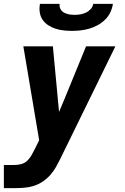

<svg xmlns="http://www.w3.org/2000/svg" viewBox="-30 -760 650 995"><path d="M-10 215V95H44Q62 95 79.5 90.5Q97 86 110.5 73.5Q124 61 133 45Q142 29 150 13L173 -33L91 -520H244L276 -180L303 -244L416 -520H568L281 66Q271 86 260 105.5Q249 125 234 143Q216 164 193.5 179.5Q171 195 146 203Q121 211 95.5 213Q70 215 44 215ZM343 -600Q321 -600 299 -602.5Q277 -605 257 -611.5Q237 -618 219.5 -629.5Q202 -641 190.5 -658Q179 -675 176 -696.5Q173 -718 177 -740H279Q277 -725 283.5 -713Q290 -701 302 -694.5Q314 -688 328 -685.5Q342 -683 357 -683Q371 -683 386 -685.5Q401 -688 415 -694.5Q429 -701 440 -713Q451 -725 453 -740H555Q552 -718 542 -696.5Q532 -675 514.5 -658Q497 -641 476 -629.5Q455 -618 432.5 -611.5Q410 -605 387.5 -602.5Q365 -600 343 -600Z"/></svg>

Font: Iosevka SS04 Hv Ex Obl
Style: Regular
Weight: 900
Width: 7
Italic angle: -9°
Monospace: yes
Designer: Belleve Invis
Foundry: Belleve Invis
Version: Version 19.0.0; ttfautohint (v1.8.4)